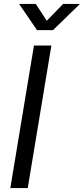

<svg xmlns="http://www.w3.org/2000/svg" viewBox="-20 -960 427 980"><path d="M242.2 -727.5 121.6 0H32.7L153.3 -727.5ZM162.6 -939.9 218.8 -854 302.2 -939.9H386.7V-938.5L250.5 -806.2H168.9L78.6 -938.5V-939.9Z"/></svg>

Font: Inter 28pt
Style: Italic
Weight: 400
Italic angle: -9.3988°
Designer: Rasmus Andersson
Foundry: rsms
Version: Version 4.001;git-66647c0bb